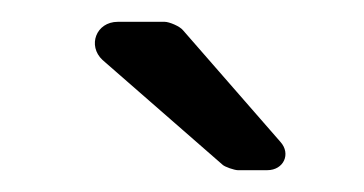

<svg xmlns="http://www.w3.org/2000/svg" viewBox="-20 -704 334 176"><path d="M198 -548H225C240 -548 247 -563 237 -574L148 -676C145 -680 135 -684 131 -684H88C68 -684 60 -662 74 -649L184 -553C186 -551 195 -548 198 -548Z"/></svg>

Font: DIN Rundschrift
Style: Mittel
Weight: 400
Version: Version 1.027